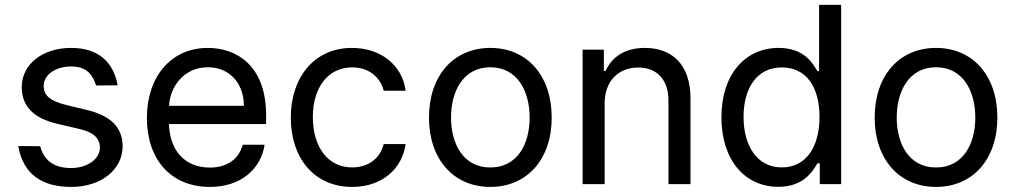

<svg xmlns="http://www.w3.org/2000/svg" viewBox="-20 -747 4117 779"><path d="M370 -400.2 457.4 -400.9C439.3 -500 374.6 -552.6 268.1 -552.6C153.8 -552.6 68.2 -487.2 68.2 -393.8C68.2 -318.2 113.3 -267.4 214.1 -244.3L305 -223C359.7 -210.6 385.3 -185 385.3 -148.1C385.3 -102.6 336.6 -65.3 267.4 -65.3C201 -65.3 158.7 -94.5 143.1 -153.8L54 -154.5C74.6 -35.9 155.5 11.4 268.8 11.4C389.9 11.4 477.3 -58.2 477.6 -153.4C477.3 -229.8 429.7 -277.7 331.7 -301.1L248.9 -321C185.7 -336.6 157.3 -358 157.3 -398.4C157.3 -444.2 206 -477.3 268.5 -477.3C335.9 -477.3 357.2 -439.3 370 -400.2Z M831.7 11.4C958.5 11.4 1039.1 -62.5 1053.6 -159.8H964.8C949.6 -101.6 900.6 -67.1 831.7 -67.1C735.4 -67.1 669.4 -129.6 665.5 -243.6H1059.7V-279.5C1059.7 -481.2 939.6 -552.6 823.2 -552.6C674.4 -552.6 576 -436.4 576 -268.5C576 -100.5 672.9 11.4 831.7 11.4ZM665.8 -317.8C670.8 -400.6 730.1 -474.1 823.5 -474.1C912.3 -474.1 969.5 -407.7 969.5 -317.8Z M1408.7 11.4C1531.6 11.4 1612.2 -63.6 1625.7 -162.6H1536.9C1522 -103 1473 -67.8 1408.7 -67.8C1311.8 -67.8 1249.3 -148.1 1249.3 -272.7C1249.3 -394.5 1313.2 -473.7 1408.7 -473.7C1481.2 -473.7 1524.5 -429 1536.9 -378.9H1625.7C1612.2 -483.3 1524.9 -552.6 1407.3 -552.6C1258.2 -552.6 1159.8 -436.1 1159.8 -269.9C1159.8 -106.5 1254.3 11.4 1408.7 11.4Z M1969.5 11.4C2118.6 11.4 2218.4 -100.9 2218.4 -269.9C2218.4 -440.3 2118.6 -552.6 1969.5 -552.6C1820.3 -552.6 1720.5 -440.3 1720.5 -269.9C1720.5 -100.9 1820.3 11.4 1969.5 11.4ZM1810 -269.9C1810 -378.2 1860.4 -474.1 1969.5 -474.1C2078.5 -474.1 2128.9 -378.2 2128.9 -269.9C2128.9 -161.9 2078.5 -67.5 1969.5 -67.5C1860.4 -67.5 1810 -161.9 1810 -269.9Z M2433.2 -327.1C2433.2 -420.1 2490.8 -473 2569.6 -473C2646 -473 2692.1 -423.3 2692.1 -339.1V0H2781.6V-346.6C2781.6 -484.7 2707.4 -552.6 2596.6 -552.6C2514.2 -552.6 2462.7 -515.3 2437.1 -459.2H2430V-545.5H2343.8V0H2433.2Z M3137.8 11C3241.5 11 3277.7 -52.9 3296.5 -84.2H3306.1V0H3392.8V-727.3H3303.3V-458.5H3296.5C3278.1 -488.3 3244.3 -552.6 3139.2 -552.6C3002.8 -552.6 2907 -444.6 2907 -271.3C2907 -97.3 3002.5 11 3137.8 11ZM2996.8 -272.7C2996.8 -386 3048.3 -473.4 3152.3 -473.4C3252.1 -473.4 3305 -392.8 3305 -272.7C3305 -151.3 3250.7 -67.8 3152.3 -67.8C3049.7 -67.8 2996.8 -158 2996.8 -272.7Z M3777.7 11.4C3926.8 11.4 4026.6 -100.9 4026.6 -269.9C4026.6 -440.3 3926.8 -552.6 3777.7 -552.6C3628.6 -552.6 3528.8 -440.3 3528.8 -269.9C3528.8 -100.9 3628.6 11.4 3777.7 11.4ZM3618.3 -269.9C3618.3 -378.2 3668.7 -474.1 3777.7 -474.1C3886.7 -474.1 3937.1 -378.2 3937.1 -269.9C3937.1 -161.9 3886.7 -67.5 3777.7 -67.5C3668.7 -67.5 3618.3 -161.9 3618.3 -269.9Z"/></svg>

Font: Margiela Sans Text
Style: Regular
Weight: 400
Designer: Stefan Endress, Andreas Faust
Version: Version 1.100;FEAKit 1.0